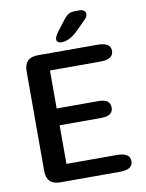

<svg xmlns="http://www.w3.org/2000/svg" viewBox="-88 -858 698 921"><g transform="rotate(-10 260.5 -398.0)"><path d="M484 -578.5Q484 -537 420 -537H174.5V-352H375.5Q408 -352 421.5 -341.5Q435 -331 435 -311Q435 -291.5 421.5 -280.8Q408 -270 375.5 -270H174.5V-82H420Q484 -82 484 -41Q484 0 420 0H130Q63.5 0 63.5 -67V-552.5Q63.5 -619 130 -619H420Q484 -619 484 -578.5ZM251.5 -660.5Q242.5 -660.5 236 -665.2Q229.5 -670 229.5 -679Q229.5 -691.5 246.5 -714.5L281 -759.5Q297 -781 309.5 -788.8Q322 -796.5 346.5 -796.5H364Q377.5 -796.5 385.5 -790.2Q393.5 -784 393.5 -774Q393.5 -760 377.5 -745L325.5 -693.5Q306 -676.5 288.2 -668.5Q270.5 -660.5 251.5 -660.5Z"/></g></svg>

Font: Sono Medium
Style: Regular
Weight: 500
Designer: Tyler Finck
Foundry: Tyler Finck
Version: Version 2.112